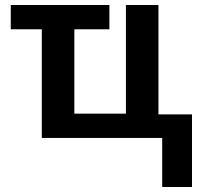

<svg xmlns="http://www.w3.org/2000/svg" viewBox="-20 -551 801 767"><path d="M23 -531V-434H147V0H628V196H747V-94H613V-531H483V-97H277V-434H417V-531Z"/></svg>

Font: Passageway
Style: Light
Weight: 700
Foundry: Ascender Corporation
Version: Version 1.11